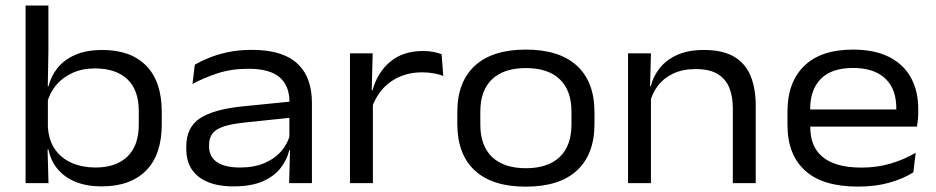

<svg xmlns="http://www.w3.org/2000/svg" viewBox="-20 -682 3486 715"><path d="M358.5 12.1Q303.5 12.1 262.2 -4.5Q220.8 -21.2 194.7 -52.2Q168.7 -83.3 160.4 -125.6H131.8L158.3 -210.7Q161.1 -159.3 185.2 -125.3Q209.3 -91.4 248.5 -74.8Q287.8 -58.2 335.2 -58.2Q412.1 -58.2 454.4 -98.9Q496.8 -139.7 496.8 -218V-269Q496.8 -346.7 454.2 -387Q411.6 -427.2 333.6 -427.2Q286.4 -427.2 249.3 -410.2Q212.2 -393.1 188.2 -364Q164.2 -334.9 155.3 -297.8L135 -360.9H160.9Q169.3 -397.3 193.5 -428Q217.7 -458.8 259.4 -477.4Q301.1 -495.9 362.1 -495.9Q466.8 -495.9 524.6 -437.1Q582.4 -378.2 582.4 -265V-219.5Q582.4 -105.9 524 -46.9Q465.5 12.1 358.5 12.1ZM75.3 0V-661.5H160.2V-491L157.7 -347.7L158.3 -329.5V-158.5L157 -131.4L160.6 0Z M1056.7 0 1060.2 -131 1057.6 -146.6V-280.1L1058 -301.3Q1058 -363.2 1020.9 -394.6Q983.8 -425.9 905.2 -425.9Q840.8 -425.9 788.7 -408.5Q736.6 -391.1 696.8 -369.3L705.5 -441.2Q727.4 -453.9 758.2 -466.6Q789.1 -479.3 829.1 -487.8Q869.1 -496.3 917.6 -496.3Q979 -496.3 1021.9 -482.2Q1064.8 -468 1091.2 -441.6Q1117.7 -415.2 1129.6 -379.1Q1141.6 -343 1141.6 -299.1V0ZM849.3 12.1Q765.6 12.1 719.7 -23.8Q673.7 -59.7 673.7 -126.8V-136.2Q673.7 -207.6 724.2 -241.1Q774.6 -274.7 882.1 -285.7L1068 -304.4L1070.7 -244.5L890.6 -225.7Q817.9 -218.1 788.2 -199.7Q758.6 -181.3 758.6 -142.6V-136.3Q758.6 -98.4 788.1 -78.3Q817.7 -58.2 873.9 -58.2Q927.1 -58.2 965.9 -75.2Q1004.7 -92.1 1028.6 -120.4Q1052.5 -148.7 1060.4 -182.7L1073.7 -122.6H1057.2Q1048.9 -87.2 1025.1 -56.4Q1001.3 -25.7 958.5 -6.8Q915.6 12.1 849.3 12.1Z M1364.7 -281.3 1346.9 -344.3 1367 -345.5Q1386.2 -413.6 1434 -452.9Q1481.7 -492.1 1555.3 -492.1Q1578 -492.1 1595 -488.5Q1612 -484.9 1624.5 -480.3L1630.7 -399.4Q1614.8 -405.4 1594.7 -409Q1574.6 -412.6 1551.4 -412.6Q1486 -412.6 1437 -379Q1388 -345.4 1364.7 -281.3ZM1283.3 0V-483.4H1367.8L1363.9 -327.9L1368.6 -322.8V0Z M1938.2 13.1Q1813.1 13.1 1748.1 -47.1Q1683 -107.2 1683 -220.9V-264.4Q1683 -377.1 1748.4 -437.2Q1813.8 -497.3 1938.2 -497.3Q2063.1 -497.3 2128.4 -437.2Q2193.8 -377.1 2193.8 -264.4V-220.9Q2193.8 -107.1 2128.4 -47Q2063.1 13.1 1938.2 13.1ZM1938.2 -55.6Q2020.5 -55.6 2064.3 -97.4Q2108.1 -139.1 2108.1 -218.5V-266.7Q2108.1 -345.2 2064.5 -386.8Q2021 -428.5 1938.2 -428.5Q1856.2 -428.5 1812.4 -386.8Q1768.7 -345.2 1768.7 -266.7V-218.5Q1768.7 -139.1 1812.4 -97.4Q1856.2 -55.6 1938.2 -55.6Z M2709 0V-278.9Q2709 -322.5 2695.8 -355.4Q2682.6 -388.3 2652.3 -406.5Q2622 -424.8 2570 -424.8Q2522.5 -424.8 2487.2 -408.1Q2451.9 -391.5 2430.1 -362.9Q2408.3 -334.2 2400 -298.5L2386 -361.4H2403.6Q2412.4 -397.5 2436.6 -428.1Q2460.8 -458.8 2501.6 -477.4Q2542.5 -495.9 2601 -495.9Q2670.7 -495.9 2713 -471.3Q2755.2 -446.7 2774.8 -400.2Q2794.3 -353.6 2794.3 -288.2V0ZM2318.8 0V-483.4H2404.1L2400.6 -352.8L2404.1 -345.3V0Z M3174.6 12.9Q3044 12.9 2978.3 -46.6Q2912.5 -106.1 2912.5 -216.6V-266.3Q2912.5 -376.1 2975 -436.7Q3037.4 -497.3 3156.3 -497.3Q3236.6 -497.3 3290.8 -470Q3344.9 -442.6 3372.2 -392.9Q3399.5 -343.2 3399.5 -276V-265.2Q3399.5 -251.5 3398.3 -237.3Q3397 -223 3394.9 -210.5H3315.8Q3317 -228 3317.4 -245.8Q3317.8 -263.5 3317.8 -278.9Q3317.8 -326.4 3299.6 -359.8Q3281.3 -393.2 3245.4 -411.1Q3209.4 -428.9 3156.3 -428.9Q3077.1 -428.9 3037 -388.6Q2997 -348.4 2997 -275.7V-248.7L2997.4 -239V-207.7Q2997.4 -173.9 3007.9 -146.6Q3018.4 -119.3 3041.3 -99.3Q3064.1 -79.4 3100.5 -68.7Q3136.9 -57.9 3188.1 -57.9Q3245.3 -57.9 3295.3 -72.5Q3345.2 -87 3390 -113L3381.2 -40.1Q3341.5 -15.3 3290 -1.2Q3238.5 12.9 3174.6 12.9ZM2954 -210.5V-274.3H3377.4V-210.5Z"/></svg>

Font: Anek Gurmukhi Medium SemiExpanded
Style: Regular
Weight: 500
Width: 6
Version: Version 1.003